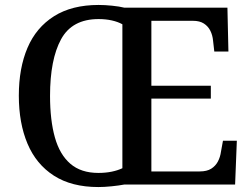

<svg xmlns="http://www.w3.org/2000/svg" viewBox="-20 -745 1016 775"><path d="M377 10Q269 10 197.5 -36Q126 -82 91 -165Q56 -248 56 -359Q56 -470 91 -552Q126 -634 198 -679.5Q270 -725 378 -725Q403 -725 432.5 -722Q462 -719 482 -714H898L902 -537H845L840 -581Q838 -603 829 -621Q820 -639 803 -650Q786 -661 759 -661H591V-399H831V-347H591V-53H786Q815 -53 832.5 -64Q850 -75 859.5 -93Q869 -111 872 -133L880 -177H936L929 0H481Q460 4 430.5 7Q401 10 377 10ZM377 -47Q406 -47 430.5 -52Q455 -57 474 -66V-647Q456 -657 431.5 -662.5Q407 -668 378 -668Q271 -668 226.5 -586.5Q182 -505 182 -358Q182 -260 201.5 -190.5Q221 -121 264 -84Q307 -47 377 -47Z"/></svg>

Font: Noto Serif Thai Medium
Style: Regular
Weight: 500
Version: Version 2.001